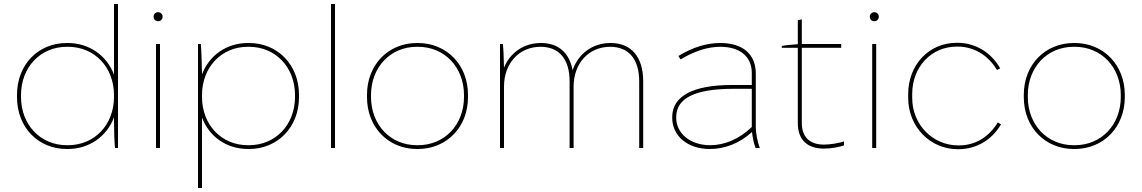

<svg xmlns="http://www.w3.org/2000/svg" viewBox="-20 -740 5709 960"><path d="M314 5H318C427 5 514 -58 550 -153V-135C550 -85 552 -31 555 0H570V-720H550V-367C514 -462 427 -525 318 -525H314C170 -525 65 -416 65 -266V-254C65 -104 170 5 314 5ZM314 -14C182 -14 85 -116 85 -256V-264C85 -404 182 -506 314 -506H320C453 -506 550 -404 550 -264V-256C550 -116 453 -14 320 -14Z M771 -634C783 -634 793 -643 793 -657C793 -669 783 -679 771 -679C757 -679 748 -669 748 -657C748 -643 757 -634 771 -634ZM760 0H780V-520H760Z M970 200H990V-152C1026 -57 1112 5 1221 5H1225C1369 5 1475 -105 1475 -254V-266C1475 -415 1369 -525 1225 -525H1221C1112 -525 1026 -463 990 -368C989 -430 987 -488 984 -520H970ZM1219 -14C1087 -14 990 -116 990 -256V-264C990 -404 1087 -506 1219 -506H1225C1358 -506 1455 -404 1455 -264V-256C1455 -116 1358 -14 1225 -14Z M1635 0H1655V-720H1635Z M2065 5H2069C2214 5 2320 -105 2320 -254V-266C2320 -415 2214 -525 2069 -525H2065C1921 -525 1815 -416 1815 -266V-254C1815 -104 1921 5 2065 5ZM2064 -14C1932 -14 1835 -116 1835 -256V-264C1835 -404 1932 -506 2064 -506H2070C2203 -506 2300 -404 2300 -264V-256C2300 -116 2203 -14 2070 -14Z M2480 0H2500V-307C2500 -423 2575 -506 2683 -506C2776 -506 2828 -444 2828 -333V0H2848V-307C2848 -423 2923 -506 3031 -506C3124 -506 3176 -444 3176 -333V0H3196V-333C3196 -455 3137 -525 3033 -525C2942 -525 2871 -471 2843 -389C2827 -476 2772 -525 2685 -525C2599 -525 2531 -477 2500 -402C2499 -456 2497 -501 2494 -520H2480Z M3529 5C3606 5 3680 -25 3740 -80C3743 -52 3749 -22 3758 0H3779C3767 -31 3759 -75 3759 -104V-372C3759 -469 3694 -525 3582 -525C3513 -525 3444 -504 3372 -460L3383 -443C3455 -486 3519 -506 3582 -506C3680 -506 3739 -457 3739 -375V-315H3639C3444 -315 3341 -259 3341 -154V-152C3341 -60 3418 5 3529 5ZM3531 -14C3432 -14 3361 -72 3361 -152V-154C3361 -250 3456 -296 3648 -296H3739V-105C3676 -45 3604 -14 3531 -14Z M4100 3C4133 3 4175 -4 4200 -13V-33C4174 -24 4130 -17 4100 -17C4028 -17 3989 -55 3989 -126V-501H4186V-520H3989V-643L3969 -639V-519C3941 -517 3905 -514 3889 -510V-501H3969V-125C3969 -42 4015 3 4100 3Z M4352 -634C4364 -634 4374 -643 4374 -657C4374 -669 4364 -679 4352 -679C4338 -679 4329 -669 4329 -657C4329 -643 4338 -634 4352 -634ZM4341 0H4361V-520H4341Z M4768 6H4772C4862 6 4939 -40 4985 -118L4969 -128C4924 -54 4856 -13 4775 -13H4771C4644 -13 4541 -117 4541 -250V-270C4541 -406 4637 -507 4764 -507H4768C4849 -507 4920 -465 4965 -390L4981 -398C4936 -478 4857 -526 4767 -526H4763C4625 -526 4521 -416 4521 -270V-250C4521 -106 4631 6 4768 6Z M5349 5H5353C5498 5 5604 -105 5604 -254V-266C5604 -415 5498 -525 5353 -525H5349C5205 -525 5099 -416 5099 -266V-254C5099 -104 5205 5 5349 5ZM5348 -14C5216 -14 5119 -116 5119 -256V-264C5119 -404 5216 -506 5348 -506H5354C5487 -506 5584 -404 5584 -264V-256C5584 -116 5487 -14 5354 -14Z"/></svg>

Font: Fixel Display Thin
Style: Regular
Weight: 100
Designer: AlfaBravo + MacPaw
Foundry: Kyrylo Tkachov, Marchela Mozhyna, Serhii Makarenko, Maria Weinstein, Zakhar Kryvoshyya
Version: Version 1.211